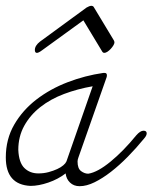

<svg xmlns="http://www.w3.org/2000/svg" viewBox="-43 -620 525 661"><path d="M426 -154Q440 -170 451 -170Q462 -170 462 -161Q462 -153 453 -143Q426 -110 397 -80.5Q368 -51 339 -28.5Q310 -6 282.5 7.5Q255 21 231 21Q211 21 198 8.5Q185 -4 183 -23Q157 -3 123.5 8.5Q90 20 62 20Q-23 16 -23 -78Q-23 -141 6 -191Q35 -241 82.5 -277.5Q130 -314 190 -337Q250 -360 313 -369H317Q325 -369 325 -361Q325 -357 324 -354L227 -78Q224 -70 224 -64Q224 -40 236 -31Q248 -22 261 -22Q293 -27 337.5 -63.5Q382 -100 426 -154ZM185 -63Q185 -64 186 -65L276 -323Q224 -314 177.5 -296.5Q131 -279 96 -251.5Q61 -224 40.5 -187Q20 -150 20 -104Q22 -60 41 -41.5Q60 -23 89 -23Q108 -23 124.5 -27.5Q141 -32 154 -38Q167 -44 175 -51Q183 -58 185 -63ZM102 -447Q90 -438 84 -438Q77 -438 77 -448Q77 -463 95 -477L255 -594Q265 -600 272 -600Q276 -600 279 -597L349 -481Q351 -477 351 -474Q351 -470 347.5 -464Q344 -458 338.5 -452Q333 -446 327 -442Q321 -438 316 -438Q311 -438 308 -444L244 -550Z"/></svg>

Font: Discipuli Britannica
Style: Regular
Weight: 400
Designer: Peter Wiegel
Foundry: Peter Wiegel
Version: Version 0.001 2009